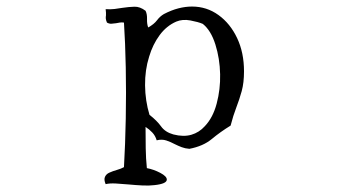

<svg xmlns="http://www.w3.org/2000/svg" viewBox="-20 -488 1040 587"><path d="M726 -270Q726 -235 719 -209.5Q712 -184 702.5 -159.5Q693 -135 685 -104Q654 -85 627.5 -63Q601 -41 559 -33Q546 -34 535.5 -38Q525 -42 515 -47Q502 -54 488.5 -58.5Q475 -63 459 -59Q455 -73 445.5 -83Q436 -93 425 -100Q425 -67 425.5 -35Q426 -3 429 26Q450 30 470 40.5Q490 51 490 61Q490 74 452 78Q436 80 415.5 79Q395 78 374 76Q353 74 334 73Q315 72 303 75Q297 61 301 52.5Q305 44 314 40Q325 35 337.5 31.5Q350 28 359 23Q363 -46 364.5 -125.5Q366 -205 364.5 -281.5Q363 -358 359 -419Q352 -420 346 -419Q340 -418 335 -417Q328 -416 321 -415.5Q314 -415 307 -419Q304 -426 303.5 -431Q303 -436 304 -441Q304 -445 304 -449.5Q304 -454 303 -460Q317 -459 330 -460.5Q343 -462 354 -464Q374 -467 391 -467.5Q408 -468 425 -455Q430 -445 429.5 -430Q429 -415 433 -404Q451 -414 460 -426Q469 -438 481 -445Q504 -457 525.5 -462.5Q547 -468 567 -468Q612 -468 648 -442Q684 -416 705 -371.5Q726 -327 726 -270ZM653 -261Q652 -309 638.5 -352Q625 -395 600 -415Q586 -421 562 -425.5Q538 -430 519 -422Q489 -409 468 -380.5Q447 -352 436 -315Q423 -274 423.5 -227Q424 -180 437 -137Q460 -119 472.5 -101.5Q485 -84 510 -77Q541 -69 565 -76Q589 -83 606 -102Q631 -128 642.5 -171.5Q654 -215 653 -261Z"/></svg>

Font: Yuji Boku
Style: Regular
Weight: 400
Designer: Kataoka Yuji
Foundry: Kinuta Font Factory
Version: Version 3.002